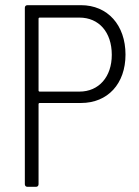

<svg xmlns="http://www.w3.org/2000/svg" viewBox="-20 -722 539 742"><path d="M293 -702H86C80 -702 76 -698 76 -692V-10C76 -4 80 0 86 0H119C125 0 129 -4 129 -10V-320C129 -322 131 -324 133 -324H293C396 -324 465 -398 465 -511C465 -625 396 -702 293 -702ZM287 -368H133C131 -368 129 -370 129 -372V-650C129 -652 131 -654 133 -654H287C362 -654 412 -598 412 -510C412 -425 362 -368 287 -368Z"/></svg>

Font: Barlow Semi Condensed Light
Style: Regular
Weight: 300
Width: 4
Designer: Jeremy Tribby
Foundry: Tribby Type
Version: Version 1.422;hotconv 1.0.109;makeotfexe 2.5.65596